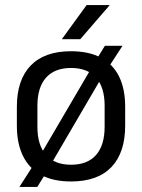

<svg xmlns="http://www.w3.org/2000/svg" viewBox="-20 -703 560 757"><path d="M260 12.5Q190 12.5 142.5 -13Q95 -38.5 70.8 -87.8Q46.5 -137 46.5 -207.5V-282Q46.5 -388 101 -444.5Q155.5 -501 260 -501Q330 -501 377.5 -475.8Q425 -450.5 449.2 -401.8Q473.5 -353 473.5 -282V-207.5Q473.5 -101 419.2 -44.2Q365 12.5 260 12.5ZM56.5 34 116.5 -59.5 134.5 -83.5 347 -446 358 -464.5 393.5 -522.5H463L406.5 -435.5L388.5 -410.5L177.5 -49.5L166 -28.5L127 34ZM260 -53.5Q325 -53.5 358.8 -92Q392.5 -130.5 392.5 -203V-286.5Q392.5 -358.5 358.8 -396.8Q325 -435 260 -435Q195.5 -435 161.5 -396.8Q127.5 -358.5 127.5 -286.5V-203Q127.5 -130.5 161.5 -92Q195.5 -53.5 260 -53.5ZM321.5 -683H411.5V-681.5L296.5 -548.5H224.5V-549.5Z"/></svg>

Font: Anek Latin
Style: Regular
Weight: 400
Designer: Yesha Goshar
Foundry: Ek Type
Version: Version 1.003